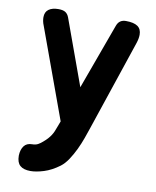

<svg xmlns="http://www.w3.org/2000/svg" viewBox="-90 -619 780 958"><g transform="rotate(10 300.0 -140.0)"><path d="M225 29 236 0 70 -455Q65 -467 63 -477.5Q61 -488 61 -497Q61 -524 79 -537Q97 -550 128 -550Q152 -550 164 -542Q176 -534 182 -518L303 -185L424 -517Q430 -534 441.5 -542Q453 -550 470 -550Q510 -550 529.5 -536.5Q549 -523 549 -494Q549 -485 547 -474Q545 -463 541 -451L386 10Q379 31 368.5 60.5Q358 90 344 119.5Q330 149 312.5 175.5Q295 202 275 217Q236 246 197.5 258Q159 270 130 270Q95 270 77.5 254.5Q60 239 60 205V203Q61 174 74.5 155.5Q88 137 116 137Q133 137 145 130.5Q157 124 168 114Q181 103 189.5 93.5Q198 84 204.5 74Q211 64 215.5 53.5Q220 43 225 29Z"/></g></svg>

Font: Maple Mono ExtraBold
Style: Regular
Weight: 800
Monospace: yes
Designer: subframe7536
Version: Version 7.000